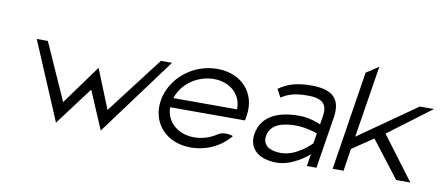

<svg xmlns="http://www.w3.org/2000/svg" viewBox="-61 -866 2558 1107"><g transform="rotate(10 1218.0 -312.5)"><path d="M110 -451 303 5 470 -218 565 5 902 -451H837L583 -119L490 -349L323 -119L175 -451Z M876 -226C855 -95 946 11 1091 11C1185 11 1269 -31 1321 -96C1306 -101 1263 -112 1232 -90C1194 -65 1149 -50 1101 -50C1007 -50 939 -110 936 -191V-197H1374L1379 -227C1400 -358 1311 -462 1166 -462C1021 -462 897 -357 876 -226ZM945 -252 947 -258C975 -340 1062 -401 1157 -401C1252 -401 1317 -340 1318 -258V-252Z M1441 -129C1428 -44 1487 11 1596 11C1686 11 1772 -62 1772 -62L1782 -72L1771 0H1827L1875 -301C1893 -412 1843 -462 1716 -462C1627 -462 1574 -442 1527 -409L1552 -362C1597 -392 1641 -401 1707 -401C1789 -401 1824 -373 1812 -300L1804 -250L1796 -253C1796 -253 1741 -278 1677 -278C1553 -278 1458 -236 1441 -129ZM1509 -130C1520 -201 1594 -219 1668 -219C1731 -219 1792 -196 1792 -196L1795 -195L1785 -135L1784 -134C1784 -134 1703 -48 1610 -48C1546 -48 1500 -73 1509 -130Z M1920 -10H1984L2004 -141L2127 -224L2292 -10H2375L2185 -263L2436 -451H2353L2016 -215L2083 -636L2011 -589Z"/></g></svg>

Font: Charger Sport
Style: LitExtObl
Weight: 300
Designer: Jasper
Foundry: Cannot Into Space Fonts
Version: Version 1.1